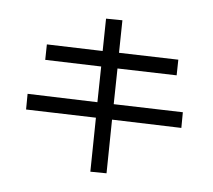

<svg xmlns="http://www.w3.org/2000/svg" viewBox="-90 -910 1180 1063"><g transform="rotate(10 500.0 -379.0)"><path d="M462.9 -250 74.2 -227.5 67.4 -314.5 456.1 -335.9 442.4 -534.2 130.9 -516.6 125 -602.5 435.5 -620.1 422.9 -799.8 513.7 -806.6 526.4 -626 856.4 -645.5 862.3 -558.6 533.2 -539.1 546.9 -340.8 931.6 -363.3 938.5 -276.4 552.7 -254.9 574.2 43 484.4 49.8Z"/></g></svg>

Font: MotoyaLCedar
Style: W3 mono
Weight: 400
Version: Version 1.01